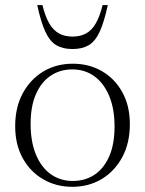

<svg xmlns="http://www.w3.org/2000/svg" viewBox="-20 -710 559 740"><path d="M260.5 -12.5Q307.5 -12.5 343.8 -36.2Q380 -60 400.8 -107Q421.5 -154 421.5 -222.5Q421.5 -290.5 401 -339.8Q380.5 -389 344 -415.8Q307.5 -442.5 258.5 -442.5Q212 -442.5 175.8 -418.5Q139.5 -394.5 118.8 -347.8Q98 -301 98 -232.5Q98 -164.5 118.2 -115Q138.5 -65.5 175.2 -39Q212 -12.5 260.5 -12.5ZM258.5 10Q196.5 10 146.5 -19Q96.5 -48 67.5 -100.5Q38.5 -153 38.5 -223.5Q38.5 -296.5 67.8 -350.5Q97 -404.5 147 -434.5Q197 -464.5 260.5 -464.5Q323 -464.5 372.8 -435.8Q422.5 -407 451.5 -354.5Q480.5 -302 480.5 -231.5Q480.5 -158.5 451.2 -104.2Q422 -50 372 -20Q322 10 258.5 10ZM259.5 -569Q289 -569 311 -580.8Q333 -592.5 348.8 -619.2Q364.5 -646 375.5 -690.5H395.5Q381 -623.5 363.8 -586.8Q346.5 -550 321.5 -535.5Q296.5 -521 259.5 -521Q222.5 -521 197.5 -535.5Q172.5 -550 155.2 -586.8Q138 -623.5 123.5 -690.5H143.5Q154.5 -646 170.2 -619.2Q186 -592.5 208 -580.8Q230 -569 259.5 -569Z"/></svg>

Font: Newsreader 36pt Light
Style: Regular
Weight: 300
Designer: Hugues Gentile
Foundry: Production Type
Version: Version 1.003